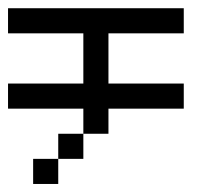

<svg xmlns="http://www.w3.org/2000/svg" viewBox="-20 -458 540 478"><path d="M187.5 -375V-437.5H250V-375ZM125 -375V-437.5H187.5V-375ZM62.5 -375V-437.5H125V-375ZM187.5 -312.5V-375H250V-312.5ZM187.5 -250V-312.5H250V-250ZM187.5 -187.5V-250H250V-187.5ZM187.5 -125V-187.5H250V-125ZM62.5 0V-62.5H125V0ZM0 -187.5V-250H62.5V-187.5ZM62.5 -187.5V-250H125V-187.5ZM125 -187.5V-250H187.5V-187.5ZM250 -187.5V-250H312.5V-187.5ZM312.5 -187.5V-250H375V-187.5ZM250 -375V-437.5H312.5V-375ZM312.5 -375V-437.5H375V-375ZM0 -375V-437.5H62.5V-375ZM375 -375V-437.5H437.5V-375ZM375 -187.5V-250H437.5V-187.5ZM125 -62.5V-125H187.5V-62.5Z"/></svg>

Font: AprilSans
Style: Regular
Weight: 400
Designer: typesprite
Version: Version 1.001;PS 001.001;hotconv 1.0.88;makeotf.lib2.5.64775